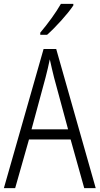

<svg xmlns="http://www.w3.org/2000/svg" viewBox="-20 -1033 512 987"><path d="M357 -1005V-1013H293C266 -966 228 -914 187 -865V-854H222C265 -892 328 -961 357 -1005ZM413 -66H472L269 -781H204L0 -66H58L129 -316H343ZM258 -634 330 -368H142L214 -634C222 -666 230 -697 236 -728C242 -698 251 -664 258 -634Z"/></svg>

Font: Noto Sans Malayalam UI Condensed Light
Style: Regular
Weight: 300
Width: 3
Designer: Jelle Bosma - Monotype Design Team
Foundry: Monotype Imaging Inc.
Version: Version 2.104